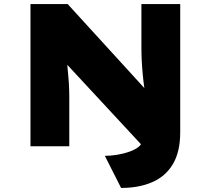

<svg xmlns="http://www.w3.org/2000/svg" viewBox="-20 -720 1037 945"><path d="M576 205 496 47Q526 47 558.5 41.5Q591 36 618.5 26Q646 16 662.5 2.5Q679 -11 679 -27V-51L685 2L301 -412L310 -419Q311 -403 312.5 -385Q314 -367 316 -348Q318 -329 319 -310Q320 -291 320.5 -274Q321 -257 321 -244V0H130V-700H313L702 -274L693 -268Q686 -316 682.5 -354Q679 -392 677.5 -423.5Q676 -455 676 -486.5Q676 -518 676 -553V-700H867V-69Q867 27 831 87.5Q795 148 729.5 176.5Q664 205 576 205Z"/></svg>

Font: Lexend Giga ExtraBold
Style: Regular
Weight: 800
Designer: Bonnie Shaver-Troup, Thomas Jockin
Foundry: Lexend
Version: Version 1.007